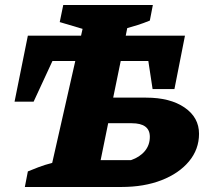

<svg xmlns="http://www.w3.org/2000/svg" viewBox="-20 -745 817 765"><path d="M79 0 91 -62Q108 -69 132.5 -78.5Q157 -88 188 -96L280 -502H189L114 -340H38L91 -603H303L309 -630L218 -657L232 -725H589L577 -663Q550 -652 529 -645.5Q508 -639 487 -633L481 -603H717L675 -390H588L571 -502H461L431 -356H562Q658 -356 715.5 -316.5Q773 -277 773 -212Q773 -150 733 -102Q693 -54 623.5 -27Q554 0 464 0ZM381 -107H502Q537 -119 557 -143Q577 -167 577 -200Q577 -254 505 -254H411Z"/></svg>

Font: Piazzolla SC ExtraBold
Style: Italic
Weight: 800
Italic angle: -11.3°
Designer: Juan Pablo del Peral
Foundry: Huerta Tipografica
Version: Version 1.330